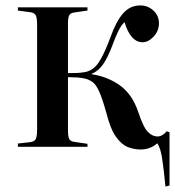

<svg xmlns="http://www.w3.org/2000/svg" viewBox="-20 -542 646 709"><path d="M591 147Q585 85 579 45Q573 5 561 -13Q550 -3 534.5 3.5Q519 10 499 10Q475 10 452 1Q429 -8 408.5 -36.5Q388 -65 373 -124Q358 -178 346.5 -203.5Q335 -229 323 -238Q311 -247 297 -251Q281 -255 265.5 -256Q250 -257 231 -257V-61Q231 -38 235.5 -29Q240 -20 255 -18L303 -11V0H46V-12L91 -17Q107 -19 112 -28.5Q117 -38 117 -65V-450Q117 -476 112 -485.5Q107 -495 91 -497L46 -503V-515H303V-503L255 -496Q240 -494 235.5 -485.5Q231 -477 231 -453V-272Q249 -272 263.5 -272.5Q278 -273 295 -276Q324 -282 343.5 -310Q363 -338 387 -402Q408 -462 434 -492Q460 -522 498 -522Q526 -522 546.5 -503Q567 -484 567 -456Q567 -428 547.5 -407Q528 -386 506 -386Q484 -386 467 -405.5Q450 -425 440 -460Q428 -450 417 -427.5Q406 -405 394 -372Q378 -330 361 -305Q344 -280 318 -269V-268Q378 -259 423 -226.5Q468 -194 490 -130Q509 -72 526 -55Q543 -38 561 -38Q571 -38 580 -43.5Q589 -49 595 -57L606 -54V143Z"/></svg>

Font: Literata 72pt Medium
Style: Regular
Weight: 500
Designer: Latin by Veronika Burian and Jose Scaglione. Greek by Irene Vlachou. Cyrillic by Vera Evstafieva.
Foundry: TypeTogether
Version: Version 3.002